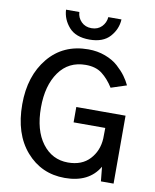

<svg xmlns="http://www.w3.org/2000/svg" viewBox="-105 -1069 942 1166"><g transform="rotate(10 366.0 -486.0)"><path d="M43.9 -378.9Q43.9 -553.7 135.7 -665Q227.5 -776.4 382.8 -776.4Q438.5 -776.4 486.8 -758.3Q535.2 -740.2 566.9 -711.4Q598.6 -682.6 618.2 -655.8Q637.7 -628.9 650.4 -601.6L554.7 -570.3Q523.4 -620.1 484.4 -650.4Q445.3 -680.7 382.8 -680.7Q277.3 -680.7 218.3 -597.7Q159.2 -514.6 159.2 -378.9Q159.2 -239.3 219.7 -158.7Q280.3 -78.1 377.9 -78.1Q463.9 -78.1 512.2 -130.4Q560.5 -182.6 564.5 -258.8Q565.4 -275.4 565.4 -324.2H370.1V-418.9H673.8V0H595.7L586.9 -88.9Q524.4 17.6 375 17.6Q230.5 17.6 137.2 -89.4Q43.9 -196.3 43.9 -378.9ZM206.1 -990.2H288.1Q290 -955.1 314.5 -930.7Q338.9 -906.2 377 -906.2Q416 -906.2 439.9 -930.7Q463.9 -955.1 466.8 -990.2H547.9Q544.9 -929.7 502.9 -882.8Q460.9 -835.9 377 -835.9Q292 -835.9 250.5 -883.3Q209 -930.7 206.1 -990.2Z"/></g></svg>

Font: Gothic A1 SemiBold
Style: Regular
Weight: 600
Version: Version 2.50